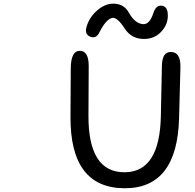

<svg xmlns="http://www.w3.org/2000/svg" viewBox="-307 -1009 1063 1049"><path d="M235.6 -831.3Q217.1 -794.4 183.1 -809.8Q154.3 -822.9 165.9 -862.9Q181 -914.8 224 -952.2Q267.4 -989.5 312.2 -989.1Q370.7 -988.6 397.3 -939.4Q431.3 -878.8 476.5 -877Q510.9 -875.7 531.1 -938.1Q544.5 -979.4 573.3 -978.1Q612.4 -976.8 609.8 -917.4Q607.7 -867.3 566.8 -828.7Q532.4 -796.6 480.8 -796.1Q411.5 -795.7 375 -852.4Q331.1 -920.1 302.7 -910.4Q270 -899.9 235.6 -831.3ZM-286.6 -976.1ZM627.4 -725.1Q681.2 -724.1 678.7 -640.1L671.4 -363.3Q661.1 20 374.5 19.5Q75.7 19 78.1 -372.1L79.6 -634.3Q80.1 -731.4 129.4 -731.4Q178.2 -731 177.7 -646.5L176.3 -379.4Q174.3 -64.5 377 -67.9Q565.4 -70.8 571.8 -373.5L577.6 -650.4Q579.1 -726.1 627.4 -725.1Z"/></svg>

Font: Comic Relief LRS
Style: Regular
Weight: 400
Designer: Jeff Davis
Foundry: Loudifier
Version: Version 1.0